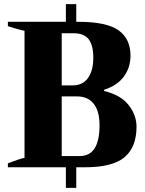

<svg xmlns="http://www.w3.org/2000/svg" viewBox="-20 -805 696 924"><path d="M637 -195Q637 -97 579.5 -48.5Q522 0 389 0H347V99H297V0H18V-19Q77 -42 98 -45V-657Q66 -663 18 -679V-700H297V-785H347V-700H358Q492 -700 550 -659.5Q608 -619 608 -537Q608 -480 576 -436.5Q544 -393 481 -373V-367Q561 -348 599 -299.5Q637 -251 637 -195ZM277 -394H329Q378 -394 403.5 -429.5Q429 -465 429 -527Q429 -588 406.5 -616.5Q384 -645 333 -645H277ZM459 -202Q459 -270 431 -305.5Q403 -341 351 -341H277V-54H364Q459 -54 459 -202Z"/></svg>

Font: Trirong ExtraBold
Style: Regular
Weight: 800
Designer: Katatrad Team
Foundry: CadsonDemak
Version: Version 1.001